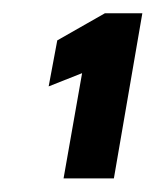

<svg xmlns="http://www.w3.org/2000/svg" viewBox="-20 -680 235 290"><path d="M152 -410.5H76L104 -569.5L53.5 -549.5L66.5 -619L138.5 -660H195Z"/></svg>

Font: Lucymar Sans ExtraBold
Style: Italic
Weight: 800
Italic angle: -10°
Foundry: The League of Moveable Type (original font) / Main changes by Cristiano Sobral with portions from Mirco Monsees
Version: Version 2.00;August 30, 2020;FontCreator 13.0.0.2681 64-bit